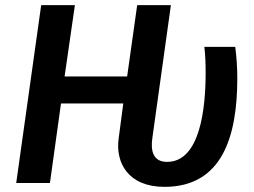

<svg xmlns="http://www.w3.org/2000/svg" viewBox="-20 -711 986 746"><path d="M619 15C843 15 902 -180 902 -407C902 -451 899 -490 894 -529H774C778 -495 779 -461 779 -428C779 -291 758 -82 629 -82C573 -82 565 -128 572 -175L644 -691H513L474 -414H231L271 -691H140L43 0H174L217 -309H459L441 -173C428 -80 477 15 619 15Z"/></svg>

Font: Fira Sans Medium
Style: Italic
Weight: 500
Italic angle: -8°
Designer: bBox Type GmbH & Carrois Corporate GbR & Edenspiekermann AG
Foundry: bBox Type GmbH & Carrois Corporate GbR & Edenspiekermann AG
Version: Version 4.301;PS 004.301;hotconv 1.0.88;makeotf.lib2.5.64775